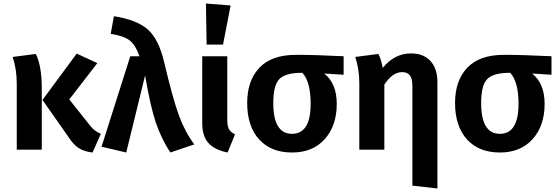

<svg xmlns="http://www.w3.org/2000/svg" viewBox="-20 -849 3162 1089"><path d="M532 -491 373 -285 493 -134Q517 -104 552 -90L505 16Q459 11 427.5 -8.5Q396 -28 367 -74L221 -282L415 -545ZM183 -543Q217 -477 217 -344V0H75V-376Q75 -455 52 -526Z M626 -757Q755 -737 817.5 -682.5Q880 -628 911 -497Q960 -289 994.5 -195Q1029 -101 1082 -30L946 16Q894 -64 863.5 -154.5Q833 -245 803 -421L696 16L556 -17L719 -530H771Q750 -592 717 -618.5Q684 -645 608 -657Z M1148 -829 1288 -818 1245 -596H1152ZM1269 -530V-170Q1269 -134 1278.5 -116.5Q1288 -99 1313 -87L1271 16Q1197 1 1162 -38Q1127 -77 1127 -152V-530Z M1929 -530V-425L1819 -432Q1890 -376 1890 -260Q1890 -136 1822 -60Q1754 16 1636 16Q1517 16 1449.5 -58.5Q1382 -133 1382 -265Q1382 -392 1451.5 -465Q1521 -538 1659 -538Q1765 -538 1929 -530ZM1742 -260Q1742 -385 1695 -436H1692Q1599 -436 1564.5 -400.5Q1530 -365 1530 -265Q1530 -90 1636 -90Q1742 -90 1742 -260Z M2312 -546Q2382 -546 2421.5 -503Q2461 -460 2461 -382V220L2319 204V-362Q2319 -405 2304 -422.5Q2289 -440 2261 -440Q2206 -440 2160 -369V0H2018V-376Q2018 -457 1995 -526L2126 -543Q2141 -516 2151 -464Q2217 -546 2312 -546Z M3108 -530V-425L2998 -432Q3069 -376 3069 -260Q3069 -136 3001 -60Q2933 16 2815 16Q2696 16 2628.5 -58.5Q2561 -133 2561 -265Q2561 -392 2630.5 -465Q2700 -538 2838 -538Q2944 -538 3108 -530ZM2921 -260Q2921 -385 2874 -436H2871Q2778 -436 2743.5 -400.5Q2709 -365 2709 -265Q2709 -90 2815 -90Q2921 -90 2921 -260Z"/></svg>

Font: Fira Sans SemiBold
Style: Regular
Weight: 600
Designer: bBox Type GmbH & Carrois Corporate GbR & Edenspiekermann AG
Foundry: bBox Type GmbH & Carrois Corporate GbR & Edenspiekermann AG
Version: Version 4.301;PS 004.301;hotconv 1.0.88;makeotf.lib2.5.64775